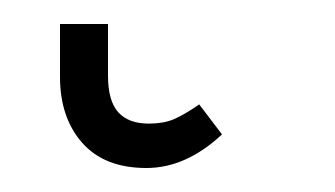

<svg xmlns="http://www.w3.org/2000/svg" viewBox="-20 27 279 160"><path d="M30 91V47H70V90Q70 111 78.5 120.5Q87 130 104 130Q116 130 124.5 126.5Q133 123 146 114L165 139Q135 167 102 167Q67 167 48.5 146Q30 125 30 91Z"/></svg>

Font: Fira Sans Extra Condensed ExtraLight
Style: Regular
Weight: 275
Width: 1
Designer: Carrois Corporate & Edenspiekermann AG
Foundry: Carrois Corporate GbR & Edenspiekermann AG
Version: Version 4.203